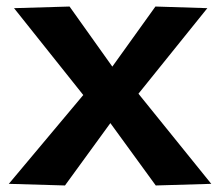

<svg xmlns="http://www.w3.org/2000/svg" viewBox="-20 -564 674 588"><path d="M7 -1 235 -273 23 -539 193 -544 324 -360 456 -544 615 -539 404 -277 627 -1 457 4 318 -187 179 4Z"/></svg>

Font: Georama SemiExpanded SemiBold
Style: Regular
Weight: 600
Width: 6
Designer: Jean-Baptiste Levee
Foundry: Production Type
Version: Version 1.001